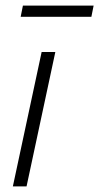

<svg xmlns="http://www.w3.org/2000/svg" viewBox="-20 -667 355 687"><path d="M26 0 129 -481H178L75 0ZM54 -607 62 -647H315L307 -607Z"/></svg>

Font: Red Hat Text VF
Style: Italic
Weight: 300
Italic angle: -12°
Designer: Pentagram, MCKL
Foundry: Pentagram, MCKL
Version: Version 1.023